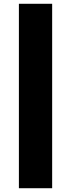

<svg xmlns="http://www.w3.org/2000/svg" viewBox="-20 -867 376 1016"><path d="M80 -847H256V129H80Z"/></svg>

Font: Biryani Black
Style: Regular
Weight: 900
Designer: Dan Reynolds and Mathieu Reguer
Foundry: Dan Reynolds and Mathieu Reguer
Version: Version 1.004; ttfautohint (v1.1) -l 5 -r 5 -G 72 -x 0 -D la